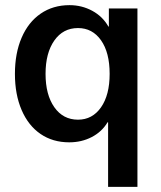

<svg xmlns="http://www.w3.org/2000/svg" viewBox="-20 -541 627 746"><path d="M401 -438H403V-508H514V185H400V-66H398Q376 -29 336.5 -8.5Q297 12 249 12Q185 12 137.5 -20.5Q90 -53 64 -113.5Q38 -174 38 -254Q38 -334 64 -394.5Q90 -455 138 -488Q186 -521 250 -521Q298 -521 338.5 -499Q379 -477 401 -438ZM283 -76Q339 -76 372.5 -124Q406 -172 406 -254Q406 -337 372.5 -384.5Q339 -432 283 -432Q225 -432 191 -383.5Q157 -335 157 -254Q157 -173 191 -124.5Q225 -76 283 -76Z"/></svg>

Font: CST
Style: Medium
Weight: 500
Version: Version 1.00